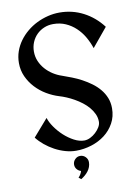

<svg xmlns="http://www.w3.org/2000/svg" viewBox="-95 -781 731 1007"><g transform="rotate(-10 270.0 -278.0)"><path d="M520 -602.1 438 -502.9Q427.2 -535.2 410.2 -564.5Q393.1 -593.8 369.6 -615.7Q346.2 -637.7 316.4 -650.9Q286.6 -664.1 250 -664.1Q223.6 -664.1 201.2 -654.5Q178.7 -645 161.9 -628.2Q145 -611.3 135.5 -588.4Q126 -565.4 126 -539.1Q126 -511.7 136.2 -487.8Q146.5 -463.9 163.6 -444.6Q180.7 -425.3 202.9 -411.1Q225.1 -397 249 -389.2Q272.9 -380.9 299.3 -370.6Q325.7 -360.4 351.1 -346.7Q376.5 -333 399.4 -316.2Q422.4 -299.3 439.9 -278.3Q457.5 -257.3 467.8 -231.7Q478 -206.1 478 -175.8Q478 -131.8 458.7 -96.9Q439.5 -62 408.2 -38.1Q377 -14.2 336.7 -1.5Q296.4 11.2 254.9 11.2Q226.6 11.2 197.5 2.9Q168.5 -5.4 141.8 -19.8Q115.2 -34.2 92 -53.2Q68.8 -72.3 51.8 -94.2L130.9 -185.1Q138.2 -161.6 156.5 -135.3Q174.8 -108.9 199.2 -86.4Q223.6 -64 251.7 -49.1Q279.8 -34.2 306.2 -34.2Q321.3 -34.2 337.4 -42Q353.5 -49.8 366.9 -62.3Q380.4 -74.7 389.2 -89.4Q397.9 -104 397.9 -118.2Q397.9 -139.6 389.2 -158.9Q380.4 -178.2 366 -195.3Q351.6 -212.4 332.8 -226.8Q314 -241.2 293.7 -252.7Q273.4 -264.2 253.2 -272.7Q232.9 -281.2 215.8 -286.1Q182.1 -296.4 150.1 -315.4Q118.2 -334.5 93.3 -361.3Q68.4 -388.2 53.2 -421.6Q38.1 -455.1 38.1 -493.2Q38.1 -525.9 48.3 -555.2Q58.6 -584.5 76.7 -609.4Q94.7 -634.3 119.1 -654.5Q143.6 -674.8 171.9 -688.7Q200.2 -702.6 231 -710.2Q261.7 -717.8 293 -717.8Q361.3 -717.8 419.9 -687.3Q478.5 -656.7 520 -602.1ZM309.6 81.5Q309.6 94.7 305.2 106.7Q300.8 118.7 293 128.9Q285.2 139.2 275.1 147.7Q265.1 156.2 254.4 162.6L241.7 152.3Q248 146.5 253.4 137.5Q258.8 128.4 260.7 120.1Q247.6 116.2 239 105.7Q230.5 95.2 230.5 81.5Q230.5 65.4 241.9 53.5Q253.4 41.5 269.5 41.5Q286.1 41.5 297.9 53.5Q309.6 65.4 309.6 81.5Z"/></g></svg>

Font: Redressed
Style: Regular
Weight: 400
Designer: Astigmatic (AOETI)
Foundry: Astigmatic (AOETI)
Version: Version 1.000